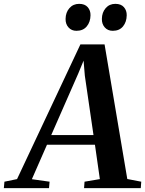

<svg xmlns="http://www.w3.org/2000/svg" viewBox="-93 -977 754 997"><path d="M-73 0 -70 -33.5 -4.5 -47 324.5 -746.5H450L568 -47.5L640.5 -33.5L638 0H343.5L346 -33.5L425.5 -47L400 -225.5H151L72.5 -46.5L164.5 -33.5L161.5 0ZM173 -275.5H392.5L347.5 -584L341 -662L313.5 -595.5ZM304 -817Q278.5 -817 262.8 -834.5Q247 -852 247.5 -879Q248 -912.5 267.5 -934.8Q287 -957 318 -957Q347.5 -957 362.5 -939.8Q377.5 -922.5 377 -897.5Q376.5 -863 357.5 -840Q338.5 -817 304 -817ZM492.5 -817Q467 -817 451.2 -834.5Q435.5 -852 436 -879Q436.5 -912.5 455.8 -934.8Q475 -957 506 -957Q535.5 -957 550.5 -939.8Q565.5 -922.5 565 -897.5Q564.5 -863 545.8 -840Q527 -817 492.5 -817Z"/></svg>

Font: Merriweather 72pt SemiBold
Style: Italic
Weight: 600
Italic angle: -7.8°
Version: Version 2.101